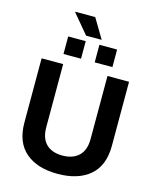

<svg xmlns="http://www.w3.org/2000/svg" viewBox="-148 -1135 1017 1247"><g transform="rotate(15 361.0 -511.5)"><path d="M360 12Q223 12 145 -55Q67 -122 67 -255V-686H212V-262Q212 -187 251 -149Q290 -111 360 -111Q430 -111 470 -149Q510 -187 510 -262V-686H655V-255Q655 -122 576.5 -55Q498 12 360 12ZM407 -750V-868H526V-750ZM197 -750V-868H315V-750ZM308 -903 200 -1032 201 -1035H334L413 -903Z"/></g></svg>

Font: Archivo VF Beta
Style: Regular
Weight: 400
Designer: Hector Gatti
Foundry: Omnibus-Type
Version: Version 1.002